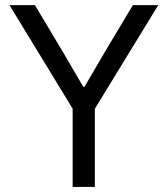

<svg xmlns="http://www.w3.org/2000/svg" viewBox="-20 -740 664 760"><path d="M267.6 -309.6 17.6 -719.7H118.2L225.6 -540L309.6 -396.5H314.5L398.4 -540L505.9 -719.7H606.4L355.5 -309.6V0H267.6Z"/></svg>

Font: Reddit Sans Fudge
Style: Regular
Weight: 400
Designer: Stephen Hutchings
Foundry: Reddit
Version: Version 1.011